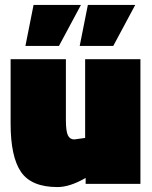

<svg xmlns="http://www.w3.org/2000/svg" viewBox="-20 -745 617 778"><path d="M325 -505H549V0H327V-24Q263 13 213 13Q107 13 65 -48.5Q23 -110 23 -244V-505H247V-259Q247 -214 255 -197Q263 -180 281 -180L325 -186ZM116 -725H308L219 -559H83ZM336 -725H528L439 -559H303Z"/></svg>

Font: Titillium Web Black
Style: Regular
Weight: 900
Version: Version 1.002;PS 35.000;hotconv 1.0.70;makeotf.lib2.5.55311